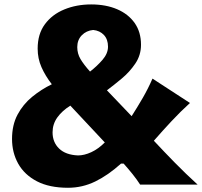

<svg xmlns="http://www.w3.org/2000/svg" viewBox="-20 -847 927 881"><path d="M292 14.6Q206.5 14.6 149.4 -15.1Q92.3 -44.9 63.7 -95.7Q35.2 -146.5 35.2 -209.5Q35.2 -273.4 60.5 -321Q85.9 -368.7 127.7 -402.8Q169.4 -437 217.8 -460.4Q187.5 -499.5 170.2 -539.1Q152.8 -578.6 152.8 -624Q152.8 -690.9 186 -735.8Q219.2 -780.8 275.1 -803.7Q331.1 -826.7 398.4 -826.7Q465.8 -826.7 517.3 -804.7Q568.8 -782.7 597.9 -741.5Q627 -700.2 627 -641.6Q627 -593.8 600.8 -555.2Q574.7 -516.6 538.3 -486.3Q502 -456.1 470.7 -432.6L584 -314Q610.8 -356 635.3 -398.2Q659.7 -440.4 679.7 -486.3L851.6 -374.5Q807.1 -334 766.4 -290.3Q725.6 -246.6 686 -201.2Q732.9 -150.9 782.2 -100.6Q831.5 -50.3 886.7 0H623Q607.9 -23.4 588.4 -47.9Q568.8 -72.3 547.4 -96.2H535.2Q476.1 -43 417 -14.2Q357.9 14.6 292 14.6ZM393.1 -518.6Q425.3 -543.5 450.4 -572.5Q475.6 -601.6 475.6 -632.8Q475.6 -666.5 456.8 -686.5Q438 -706.5 407.7 -709.5Q376 -706.5 355.2 -685.1Q334.5 -663.6 334.5 -630.9Q334.5 -601.1 349.4 -575.9Q364.3 -550.8 393.1 -518.6ZM460.9 -193.4 302.7 -362.3Q264.6 -338.4 242.9 -307.9Q221.2 -277.3 221.2 -239.7Q221.2 -194.3 251.2 -165.3Q281.2 -136.2 337.9 -133.8Q366.7 -133.8 398.9 -148.7Q431.2 -163.6 460.9 -193.4Z"/></svg>

Font: Pinar ExtraBold
Style: Regular
Weight: 800
Designer: Amin Abedi
Version: Version 3.000